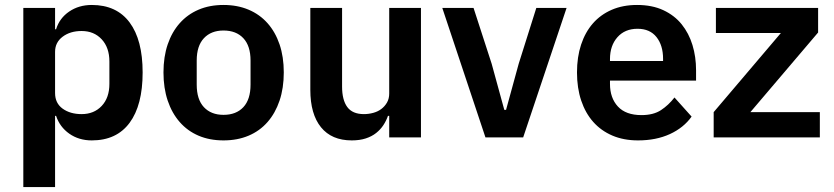

<svg xmlns="http://www.w3.org/2000/svg" viewBox="-20 -554 3362 774"><path d="M74 -522H202V-436H206Q220 -481 259 -507.5Q298 -534 350 -534Q450 -534 502.5 -463.5Q555 -393 555 -262Q555 -130 502.5 -59Q450 12 350 12Q298 12 259.5 -15Q221 -42 206 -87H202V200H74ZM309 -94Q359 -94 390 -127Q421 -160 421 -216V-306Q421 -362 390 -395.5Q359 -429 309 -429Q263 -429 232.5 -406Q202 -383 202 -345V-179Q202 -138 232.5 -116Q263 -94 309 -94Z M881 12Q825 12 780.5 -7Q736 -26 704.5 -62Q673 -98 656 -148.5Q639 -199 639 -262Q639 -325 656 -375Q673 -425 704.5 -460.5Q736 -496 780.5 -515Q825 -534 881 -534Q937 -534 982 -515Q1027 -496 1058.5 -460.5Q1090 -425 1107 -375Q1124 -325 1124 -262Q1124 -199 1107 -148.5Q1090 -98 1058.5 -62Q1027 -26 982 -7Q937 12 881 12ZM881 -91Q932 -91 961 -122Q990 -153 990 -213V-310Q990 -369 961 -400Q932 -431 881 -431Q831 -431 802 -400Q773 -369 773 -310V-213Q773 -153 802 -122Q831 -91 881 -91Z M1549 -87H1544Q1537 -67 1525.5 -49.5Q1514 -32 1496.5 -18Q1479 -4 1454.5 4Q1430 12 1398 12Q1317 12 1274 -41Q1231 -94 1231 -192V-522H1359V-205Q1359 -151 1380 -122.5Q1401 -94 1447 -94Q1466 -94 1484.5 -99Q1503 -104 1517 -114.5Q1531 -125 1540 -140.5Q1549 -156 1549 -177V-522H1677V0H1549Z M1937 0 1763 -522H1889L1962 -297L2013 -111H2020L2071 -297L2142 -522H2264L2089 0Z M2552 12Q2494 12 2448.5 -7.5Q2403 -27 2371.5 -62.5Q2340 -98 2323 -148.5Q2306 -199 2306 -262Q2306 -324 2322.5 -374Q2339 -424 2370 -459.5Q2401 -495 2446 -514.5Q2491 -534 2548 -534Q2609 -534 2654 -513Q2699 -492 2728 -456Q2757 -420 2771.5 -372.5Q2786 -325 2786 -271V-229H2439V-216Q2439 -159 2471 -124.5Q2503 -90 2566 -90Q2614 -90 2644.5 -110Q2675 -130 2699 -161L2768 -84Q2736 -39 2680.5 -13.5Q2625 12 2552 12ZM2550 -438Q2499 -438 2469 -404Q2439 -370 2439 -316V-308H2653V-317Q2653 -371 2626.5 -404.5Q2600 -438 2550 -438Z M2857 0V-102L3128 -421H2866V-522H3278V-423L3005 -102H3285V0Z"/></svg>

Font: IBM Plex Arabic SemiBold
Style: Regular
Weight: 600
Designer: Mike Abbink, Paul van der Laan, Pieter van Rosmalen, Wael Morcos, Khajak Apelian
Foundry: Bold Monday
Version: Version 1.0